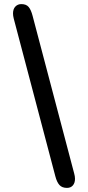

<svg xmlns="http://www.w3.org/2000/svg" viewBox="-20 -782 429 937"><path d="M84 -762Q108 -762 119.8 -748Q131.5 -734 139 -705L342 64.5Q346 78.5 346 90.5Q346 111 335.5 123Q325 135 307 135Q283 135 270.2 121Q257.5 107 250 78L47 -691.5Q43.5 -705.5 43.5 -716Q43.5 -738 55 -750Q66.5 -762 84 -762Z"/></svg>

Font: Sono Medium
Style: Regular
Weight: 500
Designer: Tyler Finck
Foundry: Tyler Finck
Version: Version 2.112